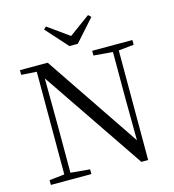

<svg xmlns="http://www.w3.org/2000/svg" viewBox="-134 -1057 1065 1176"><g transform="rotate(-15 398.0 -469.5)"><path d="M266 -945 250 -930 374 -792H427L550 -930L533 -946L400 -849ZM616 7H659V-688L756 -698V-728H501V-698L622 -688V-395L624 -128L219 -728H43V-698L140 -692V-41L44 -30V0H301V-30L179 -41V-319L177 -640Z"/></g></svg>

Font: Noto Serif CJK KR
Style: Regular
Weight: 400
Designer: Ryoko NISHIZUKA 西塚涼子 (kana & ideographs); Frank Grießhammer (Latin, Greek & Cyrillic); Wenlong ZHANG 张文龙 (bopomofo); San
Foundry: Adobe
Version: Version 2.001;hotconv 1.1.0;makeotfexe 2.6.0